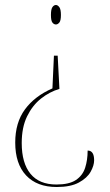

<svg xmlns="http://www.w3.org/2000/svg" viewBox="-20 -561 441 769"><path d="M218 -205Q178 -193 144 -166Q110 -139 88.5 -95Q67 -51 67 12Q67 92 102 135Q137 178 206 178Q257 178 284 160Q311 142 321 111Q331 80 331 42Q357 42 357 81Q357 102 343 127Q329 152 296 170Q263 188 207 188Q128 188 84.5 141.5Q41 95 41 10Q41 -70 80 -123Q119 -176 190 -207L196 -338H211ZM204 -541Q211 -541 217.5 -532.5Q224 -524 224 -501Q224 -478 217.5 -470.5Q211 -463 204 -463Q196 -463 190 -470.5Q184 -478 184 -501Q184 -524 190 -532.5Q196 -541 204 -541Z"/></svg>

Font: Noto Serif Display SemiCondensed Thin
Style: Regular
Weight: 100
Width: 4
Designer: Monotype Design Team
Foundry: Monotype Imaging Inc.
Version: Version 2.009